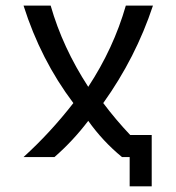

<svg xmlns="http://www.w3.org/2000/svg" viewBox="-20 -557 626 681"><path d="M63.5 0Q158.2 -85.9 240.2 -191.4Q124.5 -344.7 63.5 -537.1H159.7Q202.1 -388.7 293 -249Q382.8 -385.7 426.3 -537.1H522.5Q461.4 -352.5 346.2 -191.4Q390.6 -132.3 441.9 -78.1H518.1V104H439.9V0H412.6Q344.2 -56.2 293 -128.4Q238.8 -57.1 173.3 0Z"/></svg>

Font: Consola Mono
Style: Book
Weight: 400
Monospace: yes
Version: Version 2.001